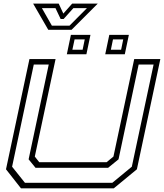

<svg xmlns="http://www.w3.org/2000/svg" viewBox="-20 -1020 888 1040"><path d="M93.5 0 12.5 -103 139.5 -700H281L168.5 -172L192.5 -141.5H557.5L594.5 -172L707 -700H848.5L721.5 -103L596.5 0ZM115 -30H588.5L694 -117L812 -670.5H731L622 -157L565.5 -111H172.5L135 -157L244 -670.5H163L45.5 -117ZM550 -726 572 -831H678L656 -726ZM342 -726 364 -831H470L448 -726ZM372 -750.5H427.5L439 -806.5H384ZM580.5 -750.5H636L647.5 -806.5H592ZM241.5 -858.5 159.5 -1000.5H298L323 -946.5L371 -1000.5H509.5L367.5 -858.5ZM261 -881H356.5L451 -976H377.5L324.5 -917H308.5L280.5 -976H207Z"/></svg>

Font: Tourney Expanded Light
Style: Italic
Weight: 300
Width: 7
Italic angle: -12°
Designer: Tyler Finck
Foundry: Etcetera Type Co
Version: Version 1.010; ttfautohint (v1.8.3)